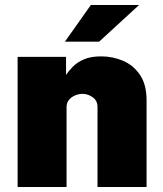

<svg xmlns="http://www.w3.org/2000/svg" viewBox="-20 -743 648 763"><path d="M50 0V-517H242.5V-445.5Q253.5 -462 270.5 -479Q287.5 -496 314.5 -507.5Q341.5 -519 382 -519Q427.5 -519 468.8 -501.5Q510 -484 536.2 -445.5Q562.5 -407 562.5 -344V0H367.5V-317.5Q367.5 -343 348.5 -356.5Q329.5 -370 307.5 -370Q293.5 -370 278.8 -364Q264 -358 254.2 -346.2Q244.5 -334.5 244.5 -317.5V0ZM238 -577.5 341 -723H532.5L374 -577.5Z"/></svg>

Font: Public Sans Thin Black
Style: Regular
Weight: 900
Version: Version 2.001